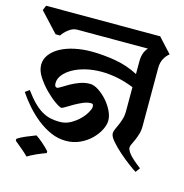

<svg xmlns="http://www.w3.org/2000/svg" viewBox="-129 -738 881 917"><g transform="rotate(15 311.0 -279.0)"><path d="M581 -203Q581 -181 575.5 -163Q570 -145 564 -131Q558 -117 552.5 -106.5Q547 -96 547 -88Q547 -79 555 -67Q563 -55 575 -43.5Q587 -32 599.5 -22Q612 -12 621 -5L605 17Q593 10 567.5 -9Q542 -28 516.5 -50.5Q491 -73 471.5 -95.5Q452 -118 452 -133Q452 -143 457.5 -154.5Q463 -166 469 -180Q475 -194 480.5 -211.5Q486 -229 486 -252V-370Q444 -387 403 -395Q362 -403 325 -403Q283 -403 246.5 -394Q210 -385 183 -369.5Q156 -354 141 -334.5Q126 -315 126 -294Q126 -274 139 -274Q143 -274 157.5 -283Q172 -292 192 -303.5Q212 -315 236.5 -324Q261 -333 287 -333Q306 -333 328.5 -318.5Q351 -304 370.5 -282.5Q390 -261 403 -235Q416 -209 416 -186Q416 -165 403.5 -140Q391 -115 368.5 -92.5Q346 -70 314 -55Q282 -40 244 -40Q205 -40 169 -56Q133 -72 101 -97.5Q69 -123 42 -154Q15 -185 -5 -215L16 -230Q40 -197 61.5 -175.5Q83 -154 104.5 -141.5Q126 -129 147.5 -124.5Q169 -120 193 -120Q221 -120 245.5 -133.5Q270 -147 288 -165Q306 -183 316.5 -201.5Q327 -220 327 -229Q327 -236 325 -240.5Q323 -245 315 -245Q297 -245 276 -236Q255 -227 236 -216Q217 -205 202.5 -196Q188 -187 183 -187Q175 -187 151.5 -203.5Q128 -220 102.5 -245.5Q77 -271 57 -301.5Q37 -332 37 -361Q37 -389 54.5 -412Q72 -435 101.5 -451Q131 -467 170.5 -475.5Q210 -484 254 -484Q308 -484 369.5 -474Q431 -464 486 -435V-497Q486 -543 510 -567H160Q139 -567 119 -551.5Q99 -536 88 -519H66L-23 -615L-13 -639H551L617 -567Q602 -556 591.5 -536.5Q581 -517 581 -490ZM14 12Q31 0 56.5 -10.5Q82 -21 103 -29Q140 -4 172 31V40Q152 47 126 58.5Q100 70 83 81Q66 64 49 50Q32 36 14 21Z"/></g></svg>

Font: Jaini Purva
Style: Regular
Weight: 400
Designer: Girish Dalvi, Maithili Shingre
Foundry: Ek Type
Version: Version 1.001;PS 1.000;hotconv 16.6.51;makeotf.lib2.5.65220